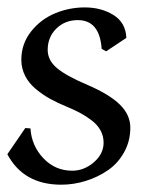

<svg xmlns="http://www.w3.org/2000/svg" viewBox="-21 -486 416 523"><path d="M323.2 -382.8 268.1 -346.2 255.9 -353Q250.5 -431.2 190.9 -431.2Q155.8 -431.2 132.3 -408Q108.9 -384.8 108.9 -350.1Q108.9 -321.3 135 -299.8Q161.1 -278.3 219.2 -253.9Q277.8 -228.5 305.9 -200.7Q334 -172.9 334 -138.2Q334 -101.6 317.1 -71.3Q300.3 -41 272.9 -22.2Q245.6 -3.4 212.6 6.8Q179.7 17.1 146 17.1Q43 17.1 -1 -65.9L47.9 -137.2L62 -136.2Q64.9 -88.9 97.2 -54.9Q129.4 -21 175.8 -21Q208 -21 234.6 -43.9Q261.2 -66.9 261.2 -97.2Q261.2 -115.2 252.9 -130.6Q244.6 -146 228.8 -158Q212.9 -169.9 198 -178Q183.1 -186 162.1 -194.8Q135.7 -205.6 115.5 -216.8Q95.2 -228 76.4 -243.7Q57.6 -259.3 47.4 -279.5Q37.1 -299.8 37.1 -323.2Q37.1 -366.2 63.2 -399.7Q89.4 -433.1 128.4 -449.5Q167.5 -465.8 210 -465.8Q254.4 -465.8 287.8 -445.3Q321.3 -424.8 323.2 -382.8Z"/></svg>

Font: Aref Ruqaa
Style: Regular
Weight: 400
Designer: Abdoulla Aref
Version: Version 0.7